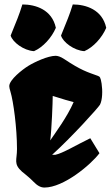

<svg xmlns="http://www.w3.org/2000/svg" viewBox="-20 -841 503 871"><path d="M80.1 -62C85.4 -57.6 97.2 -48.8 110.8 -36.6C117.2 -31.2 123.5 -24.9 129.9 -18.6C149.9 2.4 165.5 9.8 181.6 9.8C268.6 9.8 392.1 -93.8 431.2 -146L389.6 -213.9C326.7 -183.6 263.7 -145 230.5 -138.7H216.3C303.2 -216.8 425.8 -352.1 433.6 -366.2C444.8 -387.7 445.8 -430.2 440.9 -461.9C436 -491.7 433.1 -493.2 423.3 -497.1C375 -514.6 348.6 -521.5 271 -573.2C253.9 -584.5 242.2 -587.4 232.9 -587.9C197.3 -587.9 136.7 -559.6 107.4 -541.5C82.5 -525.9 22 -479.5 22 -450.2C22 -444.3 23.9 -437 27.8 -423.8C40.5 -381.8 57.1 -261.7 57.1 -165C57.1 -114.3 40 -98.1 80.1 -62ZM207.5 -203.6C207.5 -204.1 208 -204.6 208 -205.1C214.4 -254.4 219.2 -378.4 219.2 -405.8C263.7 -391.6 296.9 -381.8 314 -377.9C285.6 -311.5 230 -236.8 207.5 -203.6ZM362.8 -608.9C403.3 -626.5 442.9 -669.9 461.9 -714.8C444.3 -797.4 369.6 -820.8 310.1 -820.8C294.9 -771.5 284.7 -749 256.8 -679.7C265.6 -649.9 315.4 -611.8 362.8 -608.9ZM134.3 -608.9C174.8 -626.5 214.4 -669.9 233.4 -714.8C215.8 -797.4 141.6 -820.8 81.5 -820.8C66.4 -771.5 56.2 -749 28.3 -679.7C37.1 -649.9 86.9 -611.8 134.3 -608.9Z"/></svg>

Font: Fruktur
Style: Regular
Weight: 400
Designer: Viktoriya Grabowska
Foundry: Viktoriya Grabowska
Version: Version 1.002